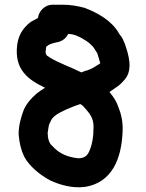

<svg xmlns="http://www.w3.org/2000/svg" viewBox="-20 -730 619 814"><path d="M393 -502C393 -503 393 -504 392 -505C385 -514 379 -529 369 -537C360 -547 349 -555 337 -562C319 -573 296 -586 269 -586C260 -568 246 -557 227 -552C210 -548 190 -545 179 -534C176 -534 175 -529 175 -525C174 -518 174 -512 173 -509C174 -507 174 -505 174 -504C175 -501 177 -498 178 -495C183 -492 188 -488 193 -485C233 -461 282 -445 325 -423L335 -427C340 -429 345 -431 351 -432C368 -438 380 -445 393 -454C398 -456 402 -459 405 -462C401 -475 398 -489 393 -502ZM320 -289C313 -286 307 -284 300 -282L273 -271C265 -268 256 -264 249 -260C229 -251 201 -236 194 -214L188 -202C188 -201 188 -199 187 -198L185 -186L183 -172C182 -169 182 -167 182 -165C183 -161 183 -156 183 -151C186 -132 190 -121 204 -109C229 -81 264 -64 311 -59C334 -59 347 -67 355 -82C367 -104 376 -141 376 -178C380 -221 366 -242 345 -266C333 -280 332 -282 320 -289ZM171 -358C102 -391 39 -433 53 -541C59 -584 79 -611 105 -633C116 -642 129 -646 141 -654C144 -683 171 -710 202 -710H246C282 -710 310 -704 338 -697C396 -675 453 -642 483 -591C486 -585 489 -581 492 -578C499 -569 504 -558 509 -545C525 -499 545 -435 509 -393C503 -386 496 -379 489 -372C476 -361 459 -351 444 -340C463 -317 474 -300 483 -273C494 -247 501 -214 500 -177C496 -52 452 43 343 62C285 70 233 53 193 35C150 12 105 -24 82 -67C69 -95 62 -124 59 -161C59 -201 70 -235 81 -265C94 -293 112 -313 135 -333C147 -343 159 -350 171 -358Z"/></svg>

Font: Blanket
Style: Reversed
Weight: 700
Foundry: Cannot Into Space Fonts
Version: Version 0.9